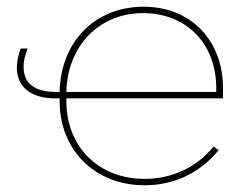

<svg xmlns="http://www.w3.org/2000/svg" viewBox="-20 -545 747 570"><path d="M157 -253V-245C157 -99 262 5 409 5H410C496 5 573 -31 629 -99L614 -110C565 -49 491 -14 410 -14H409C273 -14 177 -109 177 -245V-253H642V-283C642 -426 546 -525 407 -525H406C262 -525 160 -421 157 -272H149C82 -272 50 -297 50 -347C50 -364 54 -380 62 -401H41C34 -381 30 -362 30 -344C30 -287 72 -253 144 -253ZM177 -272C180 -408 274 -506 404 -506H405C534 -506 622 -415 622 -283V-272Z"/></svg>

Font: Fixel Display Thin
Style: Regular
Weight: 100
Designer: AlfaBravo + MacPaw
Foundry: Kyrylo Tkachov, Marchela Mozhyna, Serhii Makarenko, Maria Weinstein, Zakhar Kryvoshyya
Version: Version 1.211